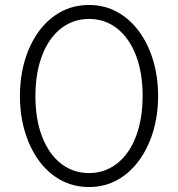

<svg xmlns="http://www.w3.org/2000/svg" viewBox="-20 -735 714 770"><path d="M337 15Q273.5 15 222.2 -13.5Q171 -42 134.8 -92.5Q98.5 -143 79.2 -209Q60 -275 60 -350Q60 -425.5 79.2 -491.5Q98.5 -557.5 134.8 -607.8Q171 -658 222.2 -686.5Q273.5 -715 337 -715Q400 -715 451 -686.5Q502 -658 538.5 -607.8Q575 -557.5 594.5 -491.5Q614 -425.5 614 -350Q614 -275 594.5 -209Q575 -143 538.5 -92.5Q502 -42 451 -13.5Q400 15 337 15ZM337 -41Q385 -41 424.5 -62.8Q464 -84.5 492.5 -125Q521 -165.5 536.5 -222.5Q552 -279.5 552 -350Q552 -444 525 -513.5Q498 -583 449.5 -621Q401 -659 337 -659Q289 -659 249.5 -637.2Q210 -615.5 181.5 -575Q153 -534.5 137.5 -477.5Q122 -420.5 122 -350Q122 -256 149 -186.5Q176 -117 224.5 -79Q273 -41 337 -41Z"/></svg>

Font: Geologica Thin Roman Thin
Style: Regular
Weight: 250
Version: Version 1.010;gftools[0.9.28]